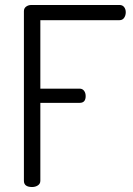

<svg xmlns="http://www.w3.org/2000/svg" viewBox="-20 -751 534 771"><path d="M76 -25V-706Q76 -718 85 -724.5Q94 -731 106 -731H460Q472 -731 478.5 -722.5Q485 -714 485 -702Q485 -689 478.5 -679.5Q472 -670 460 -670H142V-395H300Q311 -395 317.5 -386.5Q324 -378 324 -365Q324 -338 300 -338H142V-25Q142 -13 132 -6.5Q122 0 109 0Q76 0 76 -25Z"/></svg>

Font: Dosis
Style: Book
Weight: 400
Designer: EdgarTolentino, PabloImpallari, IginoMarini
Foundry: EdgarTolentino, PabloImpallari, IginoMarini
Version: Version 1.007